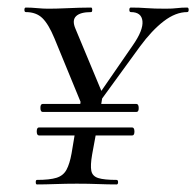

<svg xmlns="http://www.w3.org/2000/svg" viewBox="-20 -488 519 508"><path d="M228 -196.8 217.6 -203.2 331.6 -368.4Q359.4 -408.4 356.9 -432.2Q354.4 -456 326.2 -456Q322.2 -456 322.2 -462Q322.2 -468 326.2 -468Q349.2 -468 368 -466.5Q386.8 -465 418.2 -465Q436.8 -465 448.4 -466.5Q460 -468 475.2 -468Q479.2 -468 479.2 -462Q479.2 -456 475.2 -456Q444.8 -456 413.3 -431.9Q381.8 -407.8 350.2 -364.8ZM77.8 0Q74.6 0 74.6 -6Q74.6 -12 77.8 -12Q111.6 -12 129.5 -17.6Q147.4 -23.2 155.9 -38.8Q164.4 -54.4 169.4 -82.4L179.8 -144.6H235.8L223.8 -79.4Q218.8 -50.6 221.6 -36.2Q224.4 -21.8 240 -16.9Q255.6 -12 288.4 -12Q292.4 -12 292.4 -6Q292.4 0 288.4 0Q265.8 0 239.9 -1Q214 -2 183.2 -2Q154.6 -2 126.5 -1Q98.4 0 77.8 0ZM83.4 -129.6Q77.2 -129.6 77.2 -140.2Q77.2 -150.8 83.2 -150.8H329.4Q335.6 -150.8 335.7 -140.2Q335.8 -129.6 329.8 -129.6ZM93 -191.8Q87 -191.8 86.9 -202.4Q86.8 -213 93 -213H340.8Q346.8 -213 347 -202.4Q347.2 -191.8 341 -191.8ZM191.2 -204 194.4 -228 251.8 -237 246.4 -204ZM202 -197 124.2 -386.2Q108.4 -424.4 92 -440.2Q75.6 -456 48.4 -456Q44.6 -456 44.6 -462Q44.6 -468 48.4 -468Q62.4 -468 78.5 -466.5Q94.6 -465 106.2 -465Q128.4 -465 149.6 -466Q170.8 -467 189.4 -467.5Q208 -468 221 -468Q224 -468 224 -462Q224 -456 221 -456Q192.2 -456 181.1 -445Q170 -434 179.8 -411.6L253.4 -235Z"/></svg>

Font: Cormorant Light
Style: Italic
Weight: 300
Italic angle: -10°
Designer: Christian Thalmann (Catharsis Fonts)
Foundry: Catharsis Fonts
Version: Version 4.000